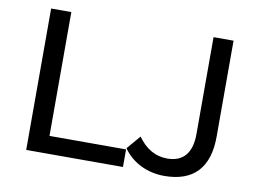

<svg xmlns="http://www.w3.org/2000/svg" viewBox="-76 -814 1259 936"><g transform="rotate(10 553.5 -346.0)"><path d="M584 0V-87H205V-700H105V0ZM585 -93C629 -29 705 8 789 8C933 8 1008 -70 1008 -225V-700H909V-220C909 -127 868 -78 789 -78C730 -78 682 -106 643 -161Z"/></g></svg>

Font: Malon Grotesk Med
Style: Regular
Weight: 500
Designer: Julieta Ulanovsky
Foundry: Julieta Ulanovsky
Version: Version 7.200